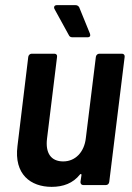

<svg xmlns="http://www.w3.org/2000/svg" viewBox="-20 -720 515 747"><path d="M330 -589 288 -692C285 -697 280 -700 274 -700H201C192 -700 188 -693 192 -685L248 -583C250 -578 255 -575 261 -575H321C330 -575 333 -581 330 -589ZM353 -499 314 -183C308 -128 273 -92 226 -92C178 -92 156 -125 163 -181L202 -499C203 -506 199 -511 192 -511H103C97 -511 91 -506 90 -499L48 -152C34 -42 99 7 181 7C226 7 264 -7 291 -41C295 -45 297 -43 297 -39L293 -12C293 -5 297 0 304 0H392C399 0 404 -5 405 -12L465 -499C466 -506 461 -511 455 -511H366C360 -511 354 -506 353 -499Z"/></svg>

Font: Barlow Semi Condensed SemiBold
Style: Italic
Weight: 600
Width: 4
Italic angle: -7°
Designer: Jeremy Tribby
Foundry: Tribby Type
Version: Version 1.422;hotconv 1.0.109;makeotfexe 2.5.65596